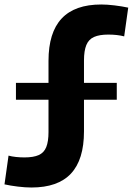

<svg xmlns="http://www.w3.org/2000/svg" viewBox="-21 -730 591 855"><path d="M119 105Q92 105 59 101Q26 97 -1 91L17 -37Q31 -33 50 -31Q69 -29 88 -29Q128 -29 151.5 -39.5Q175 -50 185 -75Q195 -100 195 -142V-459Q195 -585 253.5 -647.5Q312 -710 430 -710Q456 -710 489 -706Q522 -702 550 -696L532 -568Q517 -572 499 -574Q481 -576 461 -576Q422 -576 398 -565.5Q374 -555 363.5 -529.5Q353 -504 353 -461V-145Q353 -19 295 43Q237 105 119 105ZM50 -361H499V-286H50Z"/></svg>

Font: Pathway Extreme
Style: Bold
Weight: 700
Designer: Eduardo Rodriguez Tunni
Foundry: Eduardo Rodriguez Tunni
Version: Version 1.001;gftools[0.9.26]